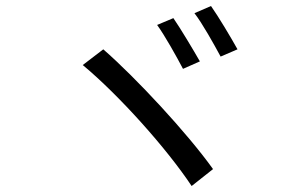

<svg xmlns="http://www.w3.org/2000/svg" viewBox="-20 -715 996 638"><path d="M556.1 -654.8 502.1 -632.1C527 -598 567.1 -526.3 588.1 -486.2L644.2 -511C623.2 -547.9 580.3 -619.7 556.1 -654.8ZM681.1 -695 626.1 -671.2C652 -638.1 691.1 -567.8 713.1 -527L769.2 -551.1C748.2 -589.1 705.3 -660.9 681.1 -695ZM323.2 -551.1 255 -498.9C376.1 -398.1 533.7 -221.9 616.8 -96.9L687.9 -153.1C603 -272 432.2 -456 323.2 -551.1Z"/></svg>

Font: Karasuma Gothic
Style: Regular
Weight: 400
Designer: Rasmus Andersson, Ryoko Nishizuka
Foundry: Genbu
Version: Version 1.00